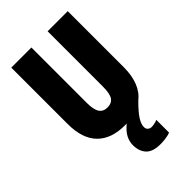

<svg xmlns="http://www.w3.org/2000/svg" viewBox="-279 -810 1147 1147"><g transform="rotate(-45 294.0 -237.0)"><path d="M365 97Q365 113 375 121.5Q385 130 399 130Q409 130 425 126.5Q441 123 448 119V227Q430 234 406.5 237Q383 240 363 240Q299 240 270.5 209.5Q242 179 242 127Q242 96 257 67.5Q272 39 307 10Q300 10 292 10Q178 10 117 -52Q56 -114 56 -238V-714H226V-246Q226 -188 243 -163.5Q260 -139 294 -139Q330 -139 346.5 -163Q363 -187 363 -247V-714H533V-242Q533 -100 452 -37Q404 11 384.5 42Q365 73 365 97Z"/></g></svg>

Font: Noto Sans Gurmukhi UI ExtraCondensed Black
Style: Regular
Weight: 900
Width: 2
Designer: Jelle Bosma - Monotype Design Team
Foundry: Monotype Imaging Inc.
Version: Version 2.004; ttfautohint (v1.8.4.7-5d5b)